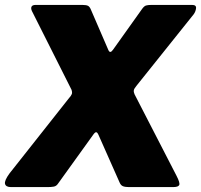

<svg xmlns="http://www.w3.org/2000/svg" viewBox="-33 -762 819 782"><path d="M686 -46Q701 -17 697 -8.5Q693 0 672 0H492Q477 0 468 -3.5Q459 -7 454 -19L368 -213Q363 -224 358 -223.5Q353 -223 345 -211L204 -15Q197 -4 186.5 -2Q176 0 161 0H12Q-9 0 -12.5 -13Q-16 -26 6 -56L247 -361Q257 -372 259.5 -379Q262 -386 258 -397L97 -717Q92 -728 95.5 -735Q99 -742 113 -742H302Q319 -742 326 -738Q333 -734 338 -721L408 -559Q415 -542 427 -559L546 -726Q554 -737 561.5 -739.5Q569 -742 585 -742H749Q767 -742 765.5 -728.5Q764 -715 756 -704L524 -414Q513 -401 512 -394Q511 -387 515 -378L686 -46Z"/></svg>

Font: Libre Franklin Thin Black
Style: Italic
Weight: 900
Italic angle: -8°
Version: Version 2.000